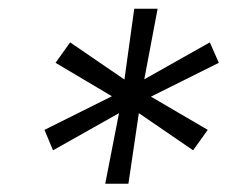

<svg xmlns="http://www.w3.org/2000/svg" viewBox="-20 -748 532 449"><path d="M226.1 -318.4 258.3 -483.4 104 -396.5 84 -444.3 241.7 -522.9 109.9 -601.1 144 -648.9 271 -562 293.9 -727.5H348.6L317.4 -562.5L470.7 -648.9L491.7 -601.1L333 -522L465.8 -444.3L431.6 -396.5L304.7 -483.4L280.3 -318.4Z"/></svg>

Font: Inter 18pt Light
Style: Italic
Weight: 300
Italic angle: -9.3988°
Designer: Rasmus Andersson
Foundry: rsms
Version: Version 4.001;git-66647c0bb